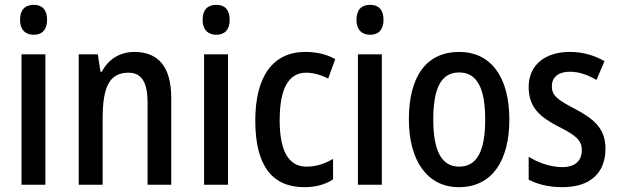

<svg xmlns="http://www.w3.org/2000/svg" viewBox="-20 -765 2561 795"><path d="M120 -745C84 -745 63 -725 63 -683C63 -642 85 -621 120 -621C154 -621 175 -642 175 -683C175 -724 155 -745 120 -745ZM168 -540H69V0H168Z M536 -550C480 -550 429 -522 402 -468H396L385 -540H306V0H405V-274C405 -405 433 -464 512 -464C568 -464 591 -422 591 -340V0H689V-360C689 -489 635 -550 536 -550Z M876 -745C840 -745 819 -725 819 -683C819 -642 841 -621 876 -621C910 -621 931 -642 931 -683C931 -724 911 -745 876 -745ZM924 -540H825V0H924Z M1240 10C1285 10 1325 0 1359 -22V-107C1324 -87 1290 -75 1249 -75C1175 -75 1138 -140 1138 -267C1138 -397 1174 -464 1248 -464C1277 -464 1308 -455 1339 -440L1368 -520C1337 -538 1296 -550 1244 -550C1109 -550 1037 -447 1037 -266C1037 -79 1107 10 1240 10Z M1513 -745C1477 -745 1456 -725 1456 -683C1456 -642 1478 -621 1513 -621C1547 -621 1568 -642 1568 -683C1568 -724 1548 -745 1513 -745ZM1561 -540H1462V0H1561Z M2089 -270C2089 -452 2008 -550 1882 -550C1743 -550 1673 -446 1673 -270C1673 -102 1748 10 1880 10C2020 10 2089 -103 2089 -270ZM1774 -270C1774 -399 1806 -465 1881 -465C1956 -465 1989 -399 1989 -270C1989 -141 1956 -75 1881 -75C1807 -75 1774 -143 1774 -270Z M2487 -150C2487 -235 2436 -274 2361 -314C2286 -353 2265 -370 2265 -408C2265 -445 2292 -468 2339 -468C2380 -468 2415 -454 2450 -434L2483 -512C2438 -537 2392 -550 2339 -550C2236 -550 2169 -495 2169 -405C2169 -320 2215 -281 2294 -240C2372 -202 2389 -179 2389 -143C2389 -100 2362 -73 2308 -73C2258 -73 2205 -93 2169 -116V-21C2206 -2 2251 10 2309 10C2420 10 2487 -45 2487 -150Z"/></svg>

Font: Noto Sans Gurmukhi UI Condensed Medium
Style: Regular
Weight: 500
Width: 3
Designer: Jelle Bosma - Monotype Design Team
Foundry: Monotype Imaging Inc.
Version: Version 2.004